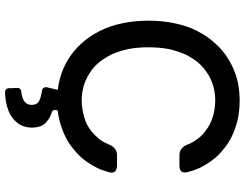

<svg xmlns="http://www.w3.org/2000/svg" viewBox="-126 -646 987 775"><g transform="rotate(90 367.5 -258.5)"><path d="M672.9 -228.5Q676.8 -223.6 676.8 -215.8Q676.8 -210.9 674.8 -204.1Q669.9 -187.5 664.1 -170.9Q657.2 -155.3 648.4 -139.6Q635.7 -117.2 620.1 -98.6Q603.5 -79.1 584 -63.5Q564.5 -46.9 542 -34.2Q520.5 -22.5 495.1 -13.7Q469.7 -4.9 442.4 0Q436.5 1 425.8 2Q425.8 2.9 425.3 4.9Q424.8 6.8 424.8 7.8Q420.9 22.5 434.6 26.4Q454.1 32.2 471.7 46.9Q495.1 65.4 495.1 107.4Q495.1 154.3 455.1 185.5Q418.9 211.9 352.5 214.8Q345.7 214.8 341.3 210.9Q336.9 207 335.9 200.2Q335.9 198.2 335.9 192.9Q335.9 187.5 335.9 183.6Q335 177.7 335 165Q334 159.2 338.4 154.3Q342.8 149.4 348.6 149.4Q368.2 147.5 382.8 140.6Q403.3 129.9 403.3 107.4Q403.3 84 385.7 76.2Q372.1 69.3 345.7 65.4Q338.9 64.5 335 59.1Q331.1 53.7 332 46.9Q336.9 26.4 342.8 2Q319.3 -1 297.9 -6.8Q256.8 -17.6 219.7 -40Q183.6 -62.5 155.3 -93.8Q126 -126 105.5 -167Q84 -209 74.2 -257.8Q63.5 -306.6 63.5 -364.3Q63.5 -421.9 74.2 -470.7Q84 -520.5 105.5 -561.5Q126 -602.5 155.3 -633.8Q183.6 -666 219.7 -687.5Q256.8 -710 297.9 -721.7Q339.8 -732.4 385.7 -732.4Q414.1 -732.4 440.4 -728.5Q467.8 -724.6 492.2 -715.8Q517.6 -708 539.1 -696.3Q561.5 -684.6 581.1 -668Q601.6 -652.3 617.2 -633.8Q633.8 -614.3 646.5 -591.8Q656.2 -576.2 663.1 -558.6Q669.9 -541 674.8 -521.5Q678.7 -505.9 671.9 -497.1Q665 -489.3 648.4 -489.3H605.5Q590.8 -489.3 580.1 -498Q569.3 -506.8 563.5 -521.5Q560.5 -530.3 556.6 -537.1Q553.7 -543.9 548.8 -550.8Q540 -564.5 530.3 -575.2Q519.5 -586.9 506.8 -595.7Q494.1 -605.5 480.5 -612.3Q466.8 -619.1 451.2 -624Q436.5 -628.9 419.9 -630.9Q404.3 -633.8 386.7 -633.8Q355.5 -633.8 328.1 -626Q299.8 -618.2 276.4 -602.5Q252 -586.9 232.4 -564.5Q212.9 -541 199.2 -511.7Q185.5 -481.4 177.7 -444.3Q170.9 -408.2 170.9 -364.3Q170.9 -320.3 177.7 -284.2Q185.5 -247.1 199.2 -216.8Q213.9 -186.5 232.4 -164.1Q252 -140.6 276.4 -126Q300.8 -110.4 328.1 -102.5Q356.4 -94.7 386.7 -94.7Q403.3 -94.7 419.9 -97.7Q434.6 -99.6 451.2 -104.5Q466.8 -108.4 480.5 -115.2Q494.1 -122.1 506.8 -131.8Q518.6 -140.6 529.3 -152.3Q540 -163.1 548.8 -175.8Q551.8 -181.6 556.6 -190.4Q560.5 -197.3 563.5 -205.1Q569.3 -219.7 580.1 -228.5Q590.8 -237.3 605.5 -237.3H627H648.4H649.4Q666 -236.3 672.9 -228.5Z"/></g></svg>

Font: DeepSea
Style: Medium
Weight: 500
Designer: Stem
Version: Version 3.019;git-0a5106e0b